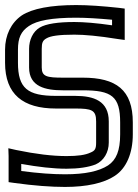

<svg xmlns="http://www.w3.org/2000/svg" viewBox="-22 -704 545 759"><path d="M305 -397H227C164 -397 143 -401 143 -437V-511C143 -535 147 -544 161 -552C177 -562 211 -567 272 -567C312 -567 368 -562 442 -550L471 -546V-575V-648V-670L448 -673C383 -680 326 -684 279 -684C179 -684 105 -670 64 -643C22 -614 -2 -565 -2 -508V-456C-2 -331 69 -275 199 -275H275C341 -275 358 -269 358 -224V-140C358 -115 353 -108 336 -101C315 -91 285 -87 241 -87C185 -87 119 -95 42 -111L11 -118L12 -87V-6V16L33 19C112 30 180 35 235 35C320 35 389 20 432 -9C478 -39 503 -99 503 -173V-220C503 -349 437 -397 305 -397ZM305 -347C420 -347 453 -323 453 -220V-173C453 -109 438 -72 405 -50C369 -27 315 -15 235 -15C187 -15 130 -19 62 -28V-56C129 -44 189 -37 241 -37C288 -37 328 -43 356 -54C388 -68 408 -102 408 -140V-224C408 -305 349 -325 275 -325H199C87 -325 49 -355 49 -456V-508C49 -554 61 -580 92 -601C124 -623 183 -634 279 -634C319 -634 366 -631 421 -626V-604C359 -613 309 -617 272 -617C208 -617 160 -610 135 -595C108 -579 93 -546 93 -511V-437C93 -361 158 -347 227 -347H305Z"/></svg>

Font: Gamestation DisplayOutline
Style: Regular
Weight: 400
Designer: Jonas Hecksher
Foundry: Jonas Hecksher, Playtypeª, e-types AS
Version: Version 1.003